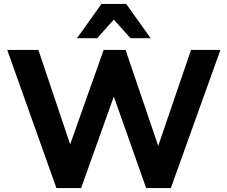

<svg xmlns="http://www.w3.org/2000/svg" viewBox="-20 -960 1160 980"><path d="M268 0 17 -705H176L359 -161H316L509 -705H621L806 -161H769L955 -705H1105L852 0H726L549 -501H573L394 0ZM373 -765 498 -940H624L749 -765H646L561 -860L476 -765Z"/></svg>

Font: Nunito Sans 12pt ExtraBold
Style: Regular
Weight: 800
Designer: Vernon Adams
Foundry: Vernon Adams
Version: Version 3.101;gftools[0.9.27]